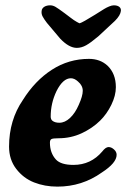

<svg xmlns="http://www.w3.org/2000/svg" viewBox="-20 -692 477 725"><path d="M338.4 -636.2Q364.7 -652.8 373.5 -658.2Q382.3 -663.6 392.3 -667.7Q402.3 -671.9 409.7 -671.9Q422.9 -671.9 430.2 -666.3Q437.5 -660.6 436.5 -650.9Q434.6 -633.8 414.1 -613.3L351.1 -554.7Q322.8 -530.8 305.2 -521Q287.6 -511.2 270 -511.2Q240.7 -511.2 207.5 -545.9L157.2 -605.5Q146 -620.1 140.9 -629.9Q135.7 -639.6 137.2 -650.9Q138.2 -660.6 147.2 -666.3Q156.2 -671.9 169.4 -671.9Q179.7 -671.9 189.7 -666Q199.7 -660.2 224.1 -642.1Q229 -638.2 231.9 -636.2Q235.8 -633.3 245.4 -626Q254.9 -618.7 258.8 -616.2Q262.7 -613.8 269 -609.9Q275.4 -606 280.8 -604Q293 -607.9 338.4 -636.2ZM315.9 -469.7Q357.9 -469.7 385.7 -444.3Q417.5 -414.1 417.5 -362.8Q417.5 -331.1 400.4 -296.1Q383.3 -261.2 357.9 -236.3Q328.6 -207.5 288.1 -188.7Q247.6 -169.9 200.7 -169.9Q180.7 -169.9 174.6 -167Q168.5 -164.1 168.5 -153.3Q168.5 -114.3 191.4 -89.4Q210.4 -69.3 257.3 -69.3Q323.2 -69.3 366.2 -120.1Q378.9 -136.7 390.1 -136.7Q400.4 -136.7 410.2 -127.9Q420.4 -119.1 420.4 -107.4Q420.4 -76.7 364.3 -40.5Q289.6 12.7 196.8 12.7Q148.9 12.7 108.6 -3.2Q68.4 -19 41.3 -54.2Q14.2 -89.4 14.2 -138.2Q14.2 -238.3 66.4 -314.5Q112.3 -387.7 176 -428.7Q239.7 -469.7 315.9 -469.7ZM178.2 -235.8Q187.5 -228.5 204.1 -228.5Q225.1 -228.5 244.4 -246.6Q263.7 -264.6 277.3 -295.9Q292.5 -329.6 292.5 -349.1Q292.5 -369.1 274.4 -384.3Q261.2 -396.5 247.6 -396.5Q217.8 -396.5 193.4 -348.1Q171.4 -302.2 171.4 -251.5Q171.4 -241.2 178.2 -235.8Z"/></svg>

Font: Cooper*
Style: Bold Italic
Weight: 700
Italic angle: -7°
Designer: Owen Earl
Foundry: indestructible type*
Version: Version 0.001